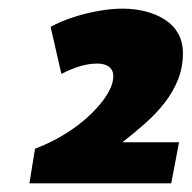

<svg xmlns="http://www.w3.org/2000/svg" viewBox="-20 -794 443 444"><path d="M48 -370 61 -450Q98 -464 131 -484.5Q164 -505 189 -529Q214 -553 228 -576Q242 -599 242 -618Q242 -632 232 -639.5Q222 -647 205 -647Q186 -647 165.5 -641Q145 -635 122 -623L97 -732Q119 -744 147.5 -753.5Q176 -763 206.5 -768.5Q237 -774 264 -774Q292 -774 317 -767.5Q342 -761 361.5 -748.5Q381 -736 392 -716.5Q403 -697 403 -671Q403 -638 391.5 -609.5Q380 -581 360.5 -556Q341 -531 315.5 -508.5Q290 -486 263 -465H394L376 -370Z"/></svg>

Font: Georama ExtraCondensed Thin Black
Style: Italic
Weight: 900
Italic angle: -9°
Version: Version 1.001